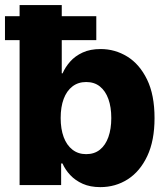

<svg xmlns="http://www.w3.org/2000/svg" viewBox="-24 -748 679 776"><path d="M381.3 8.3Q340.8 8.3 310.5 -5.1Q280.3 -18.6 260 -40.3Q239.7 -62 228.5 -87.4H223.1V0H55.2V-727.5H225.6V-451.7H229Q239.7 -476.6 259.5 -499Q279.3 -521.5 309.8 -535.6Q340.3 -549.8 382.8 -549.8Q440.9 -549.8 490.5 -519.3Q540 -488.8 570.3 -426.8Q600.6 -364.7 600.6 -270.5Q600.6 -179.7 571.3 -117.4Q542 -55.2 492.4 -23.4Q442.9 8.3 381.3 8.3ZM324.2 -125Q357.4 -125 379.9 -143.1Q402.3 -161.1 414.1 -194.1Q425.8 -227.1 425.8 -271Q425.8 -314.9 414.1 -347.7Q402.3 -380.4 379.9 -398.4Q357.4 -416.5 324.2 -416.5Q292 -416.5 268.8 -398.7Q245.6 -380.9 233.4 -348.4Q221.2 -315.9 221.2 -271Q221.2 -226.6 233.4 -193.8Q245.6 -161.1 268.8 -143.1Q292 -125 324.2 -125ZM-3.9 -585.9V-682.6H365.2V-585.9Z"/></svg>

Font: Inter 16pt ExtraBold
Style: Regular
Weight: 800
Version: Version 4.001;git-66647c0bb